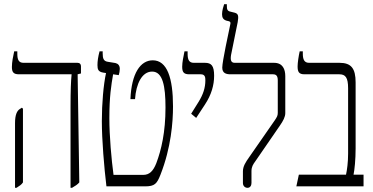

<svg xmlns="http://www.w3.org/2000/svg" viewBox="-20 -893 1788 920"><path d="M318 7H325C339 -1 352 -9 360 -19L352 -537L368 -541V-574C368 -587 361 -592 351 -592H93C71 -592 63 -605 63 -635V-647H48C43 -625 37 -595 37 -572C37 -547 45 -537 71 -537H323V-535C320 -507 318 -458 318 -382ZM52 7H59C73 -2 83 -8 90 -19V-372L85 -377L74 -370C62 -362 52 -344 52 -303Z M490 0H675C722 0 732 -13 749 -56C800 -186 809 -308 809 -383C809 -519 781 -604 712 -604C653 -604 610 -542 605 -418H627C632 -491 660 -550 709 -550C760 -550 773 -480 773 -378C773 -259 753 -175 729 -111C714 -73 696 -55 666 -55H524C514 -129 504 -240 504 -327C504 -430 513 -485 522 -537L549 -533C552 -543 554 -553 554 -563C554 -579 546 -588 533 -591L496 -597C477 -600 472 -612 472 -637V-647H457C450 -621 447 -599 447 -581C447 -560 451 -549 475 -545L488 -543C476 -487 468 -399 468 -312C468 -223 479 -90 490 0Z M920 -328 962 -392C993 -439 1006 -485 1006 -530C1006 -578 993 -592 962 -592H909C887 -592 879 -605 879 -635V-647H864C859 -622 853 -595 853 -573C853 -547 861 -537 887 -537H942C963 -537 964 -522 964 -508C964 -473 954 -441 931 -404L896 -348Z M1166 7C1178 7 1185 -3 1185 -16V-73C1185 -94 1193 -106 1204 -121L1321 -291C1337 -314 1347 -333 1347 -351V-528C1347 -561 1335 -592 1293 -592H1105C1088 -592 1083 -603 1087 -629L1119 -787C1124 -817 1122 -827 1105 -832L1085 -837C1069 -840 1067 -849 1067 -865V-873H1054C1051 -863 1044 -843 1044 -825C1044 -808 1050 -799 1065 -794L1078 -791C1086 -788 1085 -782 1083 -774C1076 -739 1045 -599 1045 -569C1045 -542 1064 -537 1085 -537H1288C1303 -537 1311 -530 1311 -508V-352C1311 -339 1307 -332 1297 -317L1174 -140C1157 -116 1144 -96 1144 -72V-16C1144 -2 1154 7 1166 7Z M1400 0H1722V-56H1674C1679 -79 1684 -129 1684 -181V-498C1684 -565 1663 -592 1607 -592H1461C1438 -592 1431 -608 1431 -636V-647H1416C1411 -625 1406 -592 1406 -575C1406 -549 1412 -537 1439 -537H1606C1635 -537 1648 -522 1648 -470V-157C1648 -115 1643 -79 1638 -56H1412Z"/></svg>

Font: Noto Serif Hebrew ExtraCondensed Light
Style: Regular
Weight: 300
Width: 2
Designer: Monotype Design Team
Foundry: Monotype Imaging Inc.
Version: Version 2.004